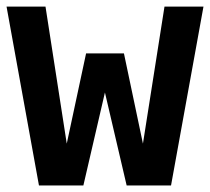

<svg xmlns="http://www.w3.org/2000/svg" viewBox="-20 -567 642 587"><path d="M0 -546.9H119.1L184.1 -127.9L243.2 -403.8H358.9L417 -127.9L482.9 -546.9H602.1L502.9 0H367.2L300.8 -284.2L234.9 0H99.1Z"/></svg>

Font: Hack
Style: Bold
Weight: 700
Monospace: yes
Designer: Christopher Simpkins
Foundry: Christopher Simpkins
Version: Version 2.017